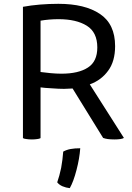

<svg xmlns="http://www.w3.org/2000/svg" viewBox="-20 -725 690 1001"><path d="M99.6 -4.9Q106.4 -1 118.2 0Q129.9 2 146.5 2Q162.1 2 173.8 0Q184.6 -1 191.4 -4.9Q191.4 -93.8 191.4 -269.5Q210.9 -266.6 249 -264.6Q286.1 -261.7 313.5 -261.7Q324.2 -261.7 337.9 -262.7Q351.6 -263.7 358.4 -263.7Q411.1 -177.7 517.6 -5.9Q528.3 -2 542 0Q556.6 2 578.1 2Q594.7 2 607.4 0Q620.1 -2 626 -5.9Q566.4 -98.6 448.2 -285.2Q507.8 -306.6 543.9 -356.4Q580.1 -405.3 580.1 -484.4Q580.1 -599.6 501 -652.3Q422.9 -705.1 284.2 -705.1Q235.4 -705.1 188.5 -701.2Q141.6 -697.3 99.6 -689.5Q99.6 -655.3 99.6 -588.9Q99.6 -442.4 99.6 -4.9ZM285.2 -625Q377.9 -625 432.6 -590.8Q487.3 -556.6 487.3 -477.5Q487.3 -404.3 438.5 -373Q389.6 -340.8 299.8 -340.8Q273.4 -340.8 242.2 -343.8Q210.9 -346.7 191.4 -349.6Q191.4 -439.5 191.4 -617.2Q213.9 -621.1 237.3 -623Q260.7 -625 285.2 -625ZM309.6 65.4Q306.6 107.4 298.8 150.4Q290 192.4 278.3 225.6Q288.1 238.3 305.7 246.1Q324.2 253.9 343.8 255.9Q363.3 221.7 378.9 161.1Q394.5 101.6 398.4 47.9Q370.1 47.9 348.6 51.8Q327.1 55.7 309.6 65.4Z"/></svg>

Font: cl
Style: Regular
Weight: 400
Designer: Mitja Miklavcic
Version: Version 1.0